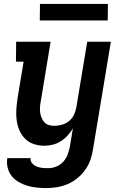

<svg xmlns="http://www.w3.org/2000/svg" viewBox="-20 -732 640 975"><path d="M216 223Q191 223 166 220.5Q141 218 118 211Q95 204 74.5 192Q54 180 39.5 162Q25 144 19 120Q13 96 17 71H136Q133 86 143 97Q153 108 166 113.5Q179 119 194 120.5Q209 122 225 122Q245 122 265.5 114Q286 106 301 89.5Q316 73 323.5 52.5Q331 32 335 12L350 -80Q339 -61 323.5 -44Q308 -27 289 -15Q270 -3 248.5 2.5Q227 8 206 8Q177 8 151.5 -0.5Q126 -9 107.5 -27.5Q89 -46 78.5 -70.5Q68 -95 64.5 -122Q61 -149 63 -177Q65 -205 69 -233L100 -419H61L62 -520H237L187 -217Q184 -202 183 -187.5Q182 -173 184 -159.5Q186 -146 191.5 -133Q197 -120 206 -110.5Q215 -101 228.5 -97Q242 -93 257 -93Q276 -93 296 -99Q316 -105 332 -118.5Q348 -132 356.5 -151Q365 -170 368 -189L423 -520H543L452 28Q448 55 438.5 81.5Q429 108 412 131.5Q395 155 372 173.5Q349 192 323 203Q297 214 270 218.5Q243 223 216 223ZM182 -628 183 -712H528L527 -628Z"/></svg>

Font: Iosevka HT Extended
Style: Bold Italic
Weight: 700
Width: 7
Italic angle: -9°
Monospace: yes
Designer: Belleve Invis
Foundry: Belleve Invis
Version: Version 32.3.0; ttfautohint (v1.8.4)